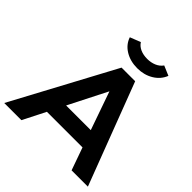

<svg xmlns="http://www.w3.org/2000/svg" viewBox="-268 -1093 1266 1266"><g transform="rotate(45 364.5 -460.5)"><path d="M598 0 542 -158H210L130 0H-30L352 -712H479L750 0ZM270 -277H500L406 -545ZM249 -892 323 -921Q338 -897 366 -884.5Q394 -872 431 -872Q465 -872 494 -884Q523 -896 541 -921L609 -892Q589 -841 540 -811.5Q491 -782 428 -782Q363 -782 314.5 -811.5Q266 -841 249 -892Z"/></g></svg>

Font: Muli ExtraBold
Style: Italic
Weight: 800
Italic angle: -4.541°
Designer: Vernon Adams
Foundry: Vernon Adams
Version: Version 2.000